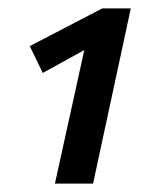

<svg xmlns="http://www.w3.org/2000/svg" viewBox="-20 -438 364 458"><path d="M224 -418H292L202 0H111L197 -391L220 -340L82 -264L51 -328Z"/></svg>

Font: Ysabeau SemiBold
Style: Italic
Weight: 600
Italic angle: -12°
Designer: Christian Thalmann (Catharsis Fonts)
Version: Version 2.002